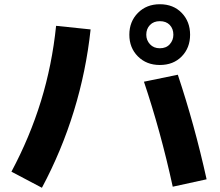

<svg xmlns="http://www.w3.org/2000/svg" viewBox="-20 -851 1040 907"><path d="M178 36 34 -40Q121 -203 173.5 -373.5Q226 -544 245 -729L408 -712Q387 -515 329 -326.5Q271 -138 178 36ZM820 -498Q859 -381 893 -258Q927 -135 956 -4L796 31Q767 -102 733 -225.5Q699 -349 660 -465ZM735 -544Q672 -544 631.5 -584.5Q591 -625 591 -687Q591 -749 631.5 -790Q672 -831 735 -831Q799 -831 838.5 -790Q878 -749 878 -687Q878 -625 838.5 -584.5Q799 -544 735 -544ZM735 -623Q765 -623 782 -642Q799 -661 799 -687Q799 -715 782 -733Q765 -751 735 -751Q706 -751 688.5 -733Q671 -715 671 -687Q671 -661 688.5 -642Q706 -623 735 -623Z"/></svg>

Font: Murecho Thin ExtraBold
Style: Regular
Weight: 800
Version: Version 1.010